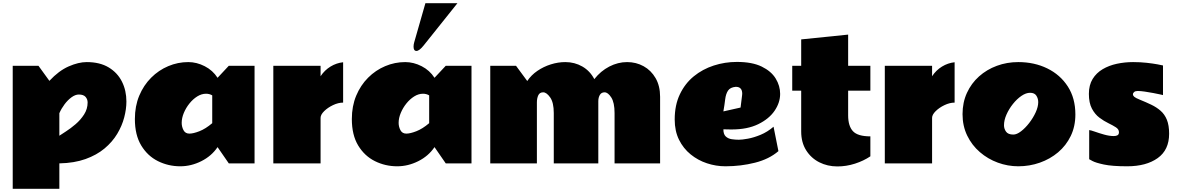

<svg xmlns="http://www.w3.org/2000/svg" viewBox="-20 -1016 7332 1194"><path d="M519 -629.9Q601.1 -629.9 656 -596.7Q710.9 -563.5 738.5 -508.1Q766.1 -452.6 766.1 -384.8Q766.1 -337.9 752.4 -285.6Q738.8 -233.4 708.7 -183.3Q678.7 -133.3 629.9 -92.5Q581.1 -51.8 511.7 -26.9Q442.4 -2 349.1 0V158.2H59.1V-606.9H219.2L287.1 -513.2Q345.7 -576.2 407 -603Q468.3 -629.9 519 -629.9ZM470.2 -428.2Q448.7 -428.2 425.3 -411.4Q401.9 -394.5 381.8 -367.9Q361.8 -341.3 349.1 -312V-171.9Q361.8 -180.7 390.1 -198.7Q418.5 -216.8 449.7 -243.4Q481 -270 502.9 -304.2Q524.9 -338.4 524.9 -378.9Q524.9 -398.9 512 -413.6Q499 -428.2 470.2 -428.2Z M818.8 -275.9Q818.8 -356 845.9 -420.9Q873 -485.8 919.9 -532.7Q966.8 -579.6 1026.4 -604.7Q1085.9 -629.9 1150.9 -629.9Q1203.1 -629.9 1253.2 -604.2Q1303.2 -578.6 1333 -532.2L1402.8 -606.9H1563V0H1402.8L1333 -101.1Q1295.4 -45.4 1231.9 -13.7Q1168.5 18.1 1101.1 18.1Q1026.9 18.1 962.4 -13.9Q897.9 -45.9 858.4 -111.1Q818.8 -176.3 818.8 -275.9ZM1109.9 -252Q1109.9 -228 1121.1 -206.5Q1132.3 -185.1 1157.7 -185.1Q1182.1 -185.1 1220.2 -200Q1258.3 -214.8 1299.8 -250V-422.9Q1282.7 -433.1 1261.2 -433.1Q1233.4 -433.1 1206.5 -416.3Q1179.7 -399.4 1158 -372.3Q1136.2 -345.2 1123 -313.5Q1109.9 -281.7 1109.9 -252Z M2113.8 -377.9Q2083.5 -377.9 2050.8 -362.3Q2018.1 -346.7 1995.8 -324.7Q1973.6 -302.7 1973.6 -283.2V0H1679.7V-606.9H1973.6V-542Q1998.5 -579.6 2035.4 -602.1Q2072.3 -624.5 2113.8 -628.9Z M2168 -275.9Q2168 -356 2195.1 -420.9Q2222.2 -485.8 2269 -532.7Q2315.9 -579.6 2375.5 -604.7Q2435.1 -629.9 2500 -629.9Q2552.2 -629.9 2602.3 -604.2Q2652.3 -578.6 2682.1 -532.2L2752 -606.9H2912.1V0H2752L2682.1 -101.1Q2644.5 -45.4 2581.1 -13.7Q2517.6 18.1 2450.2 18.1Q2376 18.1 2311.5 -13.9Q2247.1 -45.9 2207.5 -111.1Q2168 -176.3 2168 -275.9ZM2459 -252Q2459 -228 2470.2 -206.5Q2481.4 -185.1 2506.8 -185.1Q2531.2 -185.1 2569.3 -200Q2607.4 -214.8 2648.9 -250V-422.9Q2631.8 -433.1 2610.4 -433.1Q2582.5 -433.1 2555.7 -416.3Q2528.8 -399.4 2507.1 -372.3Q2485.4 -345.2 2472.2 -313.5Q2459 -281.7 2459 -252ZM2824.7 -996.1 2614.7 -733.4Q2587.4 -699.2 2569.8 -699.2Q2551.8 -699.2 2551.8 -726.1Q2551.8 -738.8 2555.7 -752.4L2625.5 -996.1Z M3423.8 -313Q3423.8 -378.4 3401.4 -410.2Q3378.9 -441.9 3357.9 -441.9Q3335.9 -441.9 3327.4 -423.3Q3318.8 -404.8 3318.8 -378.9V0H3028.8V-606.9H3189L3258.8 -512.2Q3283.7 -549.3 3322 -575.4Q3360.4 -601.6 3405.5 -615.7Q3450.7 -629.9 3495.6 -629.9Q3553.7 -629.9 3601.6 -602.3Q3649.4 -574.7 3675.8 -523.9Q3715.3 -574.2 3769 -602.1Q3822.8 -629.9 3879.9 -629.9Q3936 -629.9 3982.4 -604.2Q4028.8 -578.6 4056.9 -530.3Q4085 -481.9 4085 -414.1V0H3801.8V-313Q3801.8 -378.4 3781.2 -410.2Q3760.7 -441.9 3739.7 -441.9Q3719.7 -441.9 3710.2 -425.5Q3700.7 -409.2 3700.7 -386.2V0H3423.8Z M4491.7 18.1Q4432.6 18.1 4376.5 -0.5Q4320.3 -19 4274.9 -55.9Q4229.5 -92.8 4202.6 -147Q4175.8 -201.2 4175.8 -272.9Q4175.8 -362.3 4207.8 -429.4Q4239.7 -496.6 4294.4 -541.3Q4349.1 -585.9 4418.5 -608.4Q4487.8 -630.9 4562.5 -630.9Q4657.2 -630.9 4716.6 -602.1Q4775.9 -573.2 4803.7 -527.8Q4831.5 -482.4 4831.5 -432.1Q4831.5 -377.9 4796.9 -327.1Q4762.2 -276.4 4695.1 -243.7Q4627.9 -210.9 4529.8 -210.9Q4520.5 -210.9 4505.1 -211.2Q4489.7 -211.4 4478.5 -211.9Q4478.5 -181.2 4493.2 -167.5Q4507.8 -153.8 4530 -150.4Q4552.2 -147 4574.7 -147Q4594.7 -147 4631.1 -153.6Q4667.5 -160.2 4710 -177.7Q4752.4 -195.3 4790.5 -228L4820.8 -76.2Q4763.2 -26.4 4675 -4.2Q4586.9 18.1 4491.7 18.1ZM4478.5 -323.2 4585.4 -347.2 4594.7 -421.9Q4594.7 -424.8 4595.2 -427.5Q4595.7 -430.2 4595.7 -433.1Q4595.7 -476.1 4555.7 -476.1Q4521 -473.1 4507.3 -452.4Q4493.7 -431.6 4489.7 -398.2Q4485.8 -364.7 4478.5 -323.2Z M4906.7 -606.9H4962.4V-771L5254.4 -800.8V-606.9H5392.6V-452.1H5254.4V-298.8Q5254.4 -232.4 5284.2 -200.2Q5314 -168 5392.6 -168V-43.9Q5350.6 -15.6 5296.9 1.7Q5243.2 19 5187.5 19Q5126 19 5075 -6.8Q5023.9 -32.7 4993.2 -81.5Q4962.4 -130.4 4962.4 -198.2V-452.1H4906.7Z M5916.5 -377.9Q5886.2 -377.9 5853.5 -362.3Q5820.8 -346.7 5798.6 -324.7Q5776.4 -302.7 5776.4 -283.2V0H5482.4V-606.9H5776.4V-542Q5801.3 -579.6 5838.1 -602.1Q5875 -624.5 5916.5 -628.9Z M6312.5 18.1Q6247.1 18.1 6185.1 -4.6Q6123 -27.3 6073.5 -70.1Q6023.9 -112.8 5994.9 -172.6Q5965.8 -232.4 5965.8 -306.2Q5965.8 -378.9 5993.2 -438.5Q6020.5 -498 6068.4 -540.8Q6116.2 -583.5 6179 -606.7Q6241.7 -629.9 6312.5 -629.9Q6412.1 -629.9 6492.7 -590.6Q6573.2 -551.3 6620.4 -478.3Q6667.5 -405.3 6667.5 -304.2Q6667.5 -230 6638.7 -170.4Q6609.9 -110.8 6560.1 -68.8Q6510.3 -26.9 6446.5 -4.4Q6382.8 18.1 6312.5 18.1ZM6281.7 -179.2Q6303.2 -179.2 6329.6 -199.5Q6356 -219.7 6380.4 -251.2Q6404.8 -282.7 6420.7 -317.4Q6436.5 -352.1 6436.5 -380.9Q6436.5 -402.8 6425 -420.9Q6413.6 -439 6385.7 -439Q6360.4 -439 6332 -419.7Q6303.7 -400.4 6279.1 -369.4Q6254.4 -338.4 6239 -303.5Q6223.6 -268.6 6223.6 -236.8Q6223.6 -215.3 6236.3 -197.3Q6249 -179.2 6281.7 -179.2Z M6753.4 -207Q6762.7 -206.5 6788.6 -197.3Q6814.5 -188 6846.7 -179Q6878.9 -169.9 6906.7 -169.9Q6920.9 -169.9 6929.7 -175Q6938.5 -180.2 6938.5 -193.8Q6938.5 -211.9 6919.7 -224.1Q6900.9 -236.3 6873 -249.8Q6845.2 -263.2 6817.1 -284.2Q6789.1 -305.2 6770.3 -340.6Q6751.5 -376 6751.5 -432.1Q6751.5 -486.8 6774.7 -524.7Q6797.9 -562.5 6837.2 -585.7Q6876.5 -608.9 6925.5 -619.4Q6974.6 -629.9 7026.4 -629.9Q7070.8 -629.9 7110.4 -625.5Q7149.9 -621.1 7177.5 -616Q7205.1 -610.8 7212.4 -608.9V-424.8Q7212.4 -424.8 7195.1 -428.7Q7177.7 -432.6 7151.9 -437.5Q7126 -442.4 7099.6 -446.3Q7073.2 -450.2 7054.7 -450.2Q7040.5 -450.2 7033 -443.8Q7025.4 -437.5 7025.4 -429.2Q7025.4 -421.4 7033.7 -414.1Q7042 -406.7 7067.4 -396.5Q7106 -380.9 7139.2 -365Q7172.4 -349.1 7197.5 -327.1Q7222.7 -305.2 7236.6 -271Q7250.5 -236.8 7250.5 -184.1Q7250.5 -83.5 7179.2 -32.7Q7107.9 18.1 6989.7 18.1Q6896 18.1 6844.7 7.1Q6793.5 -3.9 6773.4 -14.9Q6753.4 -25.9 6753.4 -25.9Z"/></svg>

Font: Rammetto One
Style: Regular
Weight: 400
Designer: Vernon Adams
Foundry: Vernon Adams
Version: Version 1.100; ttfautohint (v1.8.4.7-5d5b)